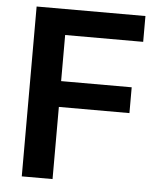

<svg xmlns="http://www.w3.org/2000/svg" viewBox="-52 -773 690 819"><g transform="rotate(5 293.0 -363.5)"><path d="M71.7 0V-727.3H537.6V-616.8H203.5V-419.4H505.7V-308.9H203.5V0Z"/></g></svg>

Font: InterMG SemiBold
Style: Regular
Weight: 600
Designer: Rasmus Andersson
Foundry: rsms
Version: Version 3.019;December 26, 2023;FontCreator 15.0.0.2955 64-b